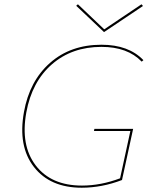

<svg xmlns="http://www.w3.org/2000/svg" viewBox="-20 -872 703 897"><path d="M648 -844 466 -722 336 -845 344 -852 467 -735 641 -852ZM454 -663Q581 -663 650 -591L642 -584Q576 -653 454 -653Q316 -653 222.5 -571.5Q129 -490 103 -347Q75 -193 147 -99Q219 -5 363 -5Q451 -5 541 -39L589 -260H419L421 -270H602L550 -31Q456 5 362 5Q214 5 138.5 -92Q63 -189 92 -349Q118 -494 214 -578.5Q310 -663 454 -663Z"/></svg>

Font: EauTestInfant Hairline
Style: Italic
Weight: 250
Italic angle: -12°
Designer: Christian Thalmann (Catharsis Fonts)
Version: Version 0.001;PS 000.001;hotconv 1.0.88;makeotf.lib2.5.64775